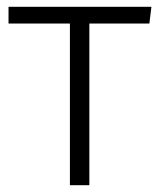

<svg xmlns="http://www.w3.org/2000/svg" viewBox="-20 -543 464 563"><path d="M185 0V-474H5V-523H424L418 -474H242V0Z"/></svg>

Font: Jldddboxgfspflltxgxzjzlszac
Style: Regular
Weight: 300
Designer: Carrois Corporate & Edenspiekermann
Foundry: Carrois Corporate GbR & Edenspiekermann AG
Version: Version 2.001